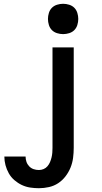

<svg xmlns="http://www.w3.org/2000/svg" viewBox="-20 -770 540 1013"><path d="M185 223Q162 223 139 219.5Q116 216 95 206Q74 196 56 180.5Q38 165 26.5 144.5Q15 124 9 101.5Q3 79 3 56H115Q115 70 119.5 83.5Q124 97 134 107.5Q144 118 157.5 122.5Q171 127 185 127Q198 127 210 122Q222 117 230.5 107Q239 97 244 85Q249 73 252 60.5Q255 48 256 35.5Q257 23 257 10V-520H369V10Q369 37 365.5 63.5Q362 90 352 114.5Q342 139 325.5 160.5Q309 182 287 196.5Q265 211 238.5 217Q212 223 185 223ZM313 -590Q297 -590 281 -595Q265 -600 254 -611Q243 -622 238 -638Q233 -654 233 -670Q233 -686 238 -702Q243 -718 254 -729Q265 -740 281 -745Q297 -750 313 -750Q329 -750 345 -745Q361 -740 372 -729Q383 -718 388 -702Q393 -686 393 -670Q393 -654 388 -638Q383 -622 372 -611Q361 -600 345 -595Q329 -590 313 -590Z"/></svg>

Font: Iosevka Custom
Style: Bold
Weight: 700
Monospace: yes
Designer: Belleve Invis
Foundry: Belleve Invis
Version: Version 30.3.3; ttfautohint (v1.8.3)